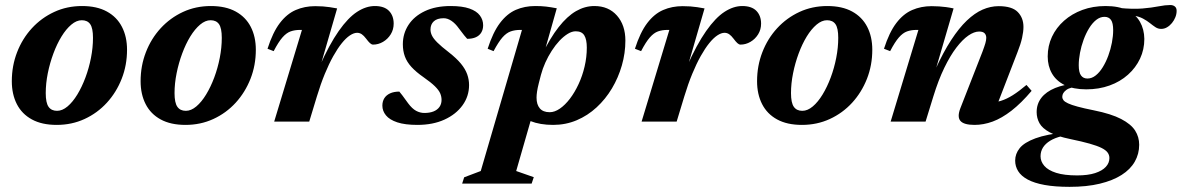

<svg xmlns="http://www.w3.org/2000/svg" viewBox="-20 -484 4702 764"><path d="M306.5 -460Q365.5 -460 405.2 -438.2Q445 -416.5 465.2 -377.2Q485.5 -338 485.5 -286Q485.5 -224.5 464.2 -170.5Q443 -116.5 405.2 -75.2Q367.5 -34 316.5 -10.5Q265.5 13 205.5 13Q146.5 13 106.8 -8.8Q67 -30.5 47 -69.8Q27 -109 27 -161Q27 -222 48 -276.2Q69 -330.5 107 -371.8Q145 -413 195.8 -436.5Q246.5 -460 306.5 -460ZM207 -43Q228 -43 248.8 -60.5Q269.5 -78 287.8 -108Q306 -138 320 -175.5Q334 -213 342 -253.8Q350 -294.5 350 -333.5Q350 -372 339 -387.8Q328 -403.5 305.5 -403.5Q284.5 -403.5 263.8 -386Q243 -368.5 224.8 -338.8Q206.5 -309 192.5 -271.2Q178.5 -233.5 170.2 -192.8Q162 -152 162 -113.5Q162 -75 173.2 -59Q184.5 -43 207 -43Z M819 -460Q878 -460 917.8 -438.2Q957.5 -416.5 977.8 -377.2Q998 -338 998 -286Q998 -224.5 976.8 -170.5Q955.5 -116.5 917.8 -75.2Q880 -34 829 -10.5Q778 13 718 13Q659 13 619.2 -8.8Q579.5 -30.5 559.5 -69.8Q539.5 -109 539.5 -161Q539.5 -222 560.5 -276.2Q581.5 -330.5 619.5 -371.8Q657.5 -413 708.2 -436.5Q759 -460 819 -460ZM719.5 -43Q740.5 -43 761.2 -60.5Q782 -78 800.2 -108Q818.5 -138 832.5 -175.5Q846.5 -213 854.5 -253.8Q862.5 -294.5 862.5 -333.5Q862.5 -372 851.5 -387.8Q840.5 -403.5 818 -403.5Q797 -403.5 776.2 -386Q755.5 -368.5 737.2 -338.8Q719 -309 705 -271.2Q691 -233.5 682.8 -192.8Q674.5 -152 674.5 -113.5Q674.5 -75 685.8 -59Q697 -43 719.5 -43Z M1181.5 -365Q1180 -365 1178.2 -365Q1176.5 -365 1174.5 -365Q1153 -365 1136.2 -359Q1119.5 -353 1103.8 -335Q1088 -317 1069 -280.5L1044.5 -290Q1065.5 -355.5 1093.5 -392.2Q1121.5 -429 1156.8 -444.2Q1192 -459.5 1234 -459.5Q1251 -459.5 1264.8 -458.5Q1278.5 -457.5 1292 -455.5Q1305.5 -453.5 1321.5 -450.5L1252 -211L1251 -218.5Q1290.5 -307.5 1327.8 -360.5Q1365 -413.5 1400.8 -436.8Q1436.5 -460 1471.5 -460Q1509 -460 1527.8 -440.8Q1546.5 -421.5 1546.5 -390Q1546.5 -366.5 1534.8 -347.5Q1523 -328.5 1504.2 -317.5Q1485.5 -306.5 1464.5 -306.5Q1458.5 -306.5 1452 -312.5Q1445.5 -318.5 1437 -330Q1428 -342 1419.5 -347.8Q1411 -353.5 1401 -353.5Q1388 -353.5 1372.2 -343Q1356.5 -332.5 1340 -312Q1323.5 -291.5 1306.2 -260.8Q1289 -230 1272.5 -190Q1256 -150 1241 -100.5L1210.5 0H1071Z M1569 -119.5Q1574 -114 1581 -104.5Q1588 -95 1604 -73Q1620 -51.5 1635.8 -43Q1651.5 -34.5 1669 -34.5Q1689.5 -34.5 1704.8 -40.5Q1720 -46.5 1728.5 -58.2Q1737 -70 1737 -86.5Q1737 -100 1731.5 -112.8Q1726 -125.5 1710.5 -140.8Q1695 -156 1665 -177Q1635.5 -197.5 1617.2 -217.5Q1599 -237.5 1591 -259.5Q1583 -281.5 1583 -308Q1583 -350.5 1605.5 -385Q1628 -419.5 1670.8 -439.8Q1713.5 -460 1773 -460Q1819.5 -460 1848 -450Q1876.5 -440 1889.5 -422.5Q1902.5 -405 1902.5 -383.5Q1902.5 -367 1895.2 -354.8Q1888 -342.5 1873.8 -336Q1859.5 -329.5 1839 -329.5Q1834.5 -334.5 1827 -343.5Q1819.5 -352.5 1805.5 -371.5Q1792 -390.5 1776.5 -401Q1761 -411.5 1745.5 -411.5Q1719.5 -411.5 1706.2 -399.2Q1693 -387 1693 -366.5Q1693 -354.5 1698.8 -342.5Q1704.5 -330.5 1720.2 -314.8Q1736 -299 1766.5 -275.5Q1796.5 -252 1814 -230.8Q1831.5 -209.5 1839 -188.5Q1846.5 -167.5 1846.5 -145.5Q1846.5 -101 1820.5 -65Q1794.5 -29 1748.5 -8Q1702.5 13 1641 13Q1591.5 13 1560.8 2.8Q1530 -7.5 1515.8 -25Q1501.5 -42.5 1501.5 -63.5Q1501.5 -80.5 1509.2 -93Q1517 -105.5 1532.2 -112.5Q1547.5 -119.5 1569 -119.5Z M2124 -153Q2119 -133.5 2117 -119.5Q2115 -105.5 2115 -95.5Q2115 -68 2128 -52.8Q2141 -37.5 2167.5 -37.5Q2187 -37.5 2207.8 -51.8Q2228.5 -66 2247.8 -91.2Q2267 -116.5 2282.2 -149.2Q2297.5 -182 2306.2 -219.2Q2315 -256.5 2315 -294.5Q2315 -327 2305 -343.2Q2295 -359.5 2271 -359.5Q2255.5 -359.5 2239 -349.2Q2222.5 -339 2206.2 -321.8Q2190 -304.5 2175.5 -282Q2161 -259.5 2150 -235Q2139 -210.5 2132.5 -186ZM2038.5 -48.5H2104.5L2034 196.5L2104 221L2095.5 246.5H1819L1827 221.5L1893 196.5L2057 -365Q2055.5 -365 2054 -365Q2052.5 -365 2050.5 -365Q2029 -365 2012 -359Q1995 -353 1979.2 -335Q1963.5 -317 1944 -280.5L1920.5 -290Q1941.5 -355.5 1969.5 -392.5Q1997.5 -429.5 2032.5 -444.8Q2067.5 -460 2109.5 -460Q2134.5 -460 2153.2 -457.8Q2172 -455.5 2195.5 -451L2142 -262L2135.5 -264Q2169 -333 2203 -376.2Q2237 -419.5 2272.2 -439.8Q2307.5 -460 2345 -460Q2401.5 -460 2435 -422Q2468.5 -384 2468.5 -322.5Q2468.5 -272.5 2454.5 -223.8Q2440.5 -175 2415 -132.2Q2389.5 -89.5 2354 -56.8Q2318.5 -24 2274.8 -5.5Q2231 13 2181 13Q2129 13 2090.8 -2.2Q2052.5 -17.5 2038.5 -48.5Z M2643.5 -365Q2642 -365 2640.2 -365Q2638.5 -365 2636.5 -365Q2615 -365 2598.2 -359Q2581.5 -353 2565.8 -335Q2550 -317 2531 -280.5L2506.5 -290Q2527.5 -355.5 2555.5 -392.2Q2583.5 -429 2618.8 -444.2Q2654 -459.5 2696 -459.5Q2713 -459.5 2726.8 -458.5Q2740.5 -457.5 2754 -455.5Q2767.5 -453.5 2783.5 -450.5L2714 -211L2713 -218.5Q2752.5 -307.5 2789.8 -360.5Q2827 -413.5 2862.8 -436.8Q2898.5 -460 2933.5 -460Q2971 -460 2989.8 -440.8Q3008.5 -421.5 3008.5 -390Q3008.5 -366.5 2996.8 -347.5Q2985 -328.5 2966.2 -317.5Q2947.5 -306.5 2926.5 -306.5Q2920.5 -306.5 2914 -312.5Q2907.5 -318.5 2899 -330Q2890 -342 2881.5 -347.8Q2873 -353.5 2863 -353.5Q2850 -353.5 2834.2 -343Q2818.5 -332.5 2802 -312Q2785.5 -291.5 2768.2 -260.8Q2751 -230 2734.5 -190Q2718 -150 2703 -100.5L2672.5 0H2533Z M3272 -460Q3331 -460 3370.8 -438.2Q3410.5 -416.5 3430.8 -377.2Q3451 -338 3451 -286Q3451 -224.5 3429.8 -170.5Q3408.5 -116.5 3370.8 -75.2Q3333 -34 3282 -10.5Q3231 13 3171 13Q3112 13 3072.2 -8.8Q3032.5 -30.5 3012.5 -69.8Q2992.5 -109 2992.5 -161Q2992.5 -222 3013.5 -276.2Q3034.5 -330.5 3072.5 -371.8Q3110.5 -413 3161.2 -436.5Q3212 -460 3272 -460ZM3172.5 -43Q3193.5 -43 3214.2 -60.5Q3235 -78 3253.2 -108Q3271.5 -138 3285.5 -175.5Q3299.5 -213 3307.5 -253.8Q3315.5 -294.5 3315.5 -333.5Q3315.5 -372 3304.5 -387.8Q3293.5 -403.5 3271 -403.5Q3250 -403.5 3229.2 -386Q3208.5 -368.5 3190.2 -338.8Q3172 -309 3158 -271.2Q3144 -233.5 3135.8 -192.8Q3127.5 -152 3127.5 -113.5Q3127.5 -75 3138.8 -59Q3150 -43 3172.5 -43Z M3522 -280.5 3497.5 -290Q3518.5 -355.5 3546.5 -392.2Q3574.5 -429 3609.8 -444.2Q3645 -459.5 3687 -459.5Q3703.5 -459.5 3717 -458.5Q3730.5 -457.5 3744.2 -455.8Q3758 -454 3774.5 -450.5L3701.5 -201L3702 -207.5Q3733.5 -276.5 3764.8 -324.5Q3796 -372.5 3827.2 -402.2Q3858.5 -432 3890 -445.8Q3921.5 -459.5 3954 -459.5Q4007 -459.5 4029.8 -436.2Q4052.5 -413 4052.5 -377Q4052.5 -358 4047 -333.2Q4041.5 -308.5 4029 -277L3936.5 -37.5L3915 -75.5Q3939 -75.5 3962 -82.5Q3985 -89.5 4010 -105.2Q4035 -121 4064.5 -146L4085 -122.5Q4043.5 -73.5 4004.8 -43.5Q3966 -13.5 3929.8 -0.2Q3893.5 13 3858 13Q3815.5 13 3801.8 -2.8Q3788 -18.5 3801.5 -53.5L3889.5 -278.5Q3897.5 -300 3901 -312.2Q3904.5 -324.5 3904.5 -333.5Q3904.5 -344.5 3898 -351.5Q3891.5 -358.5 3876 -358.5Q3856.5 -358.5 3833.2 -342.5Q3810 -326.5 3785.5 -294.5Q3761 -262.5 3737.5 -214Q3714 -165.5 3694 -100.5L3663 0H3524L3634.5 -365Q3633 -365 3631.2 -365Q3629.5 -365 3627.5 -365Q3606 -365 3589.2 -359Q3572.5 -353 3556.8 -335Q3541 -317 3522 -280.5Z M4600.5 -369Q4588 -369 4577.8 -375.8Q4567.5 -382.5 4555.8 -392Q4544 -401.5 4528.2 -410Q4512.5 -418.5 4489.2 -422.2Q4466 -426 4432.5 -421.5L4432 -452.5Q4487.5 -447 4525.8 -450.2Q4564 -453.5 4590.5 -458.8Q4617 -464 4636.5 -464Q4648 -464 4655 -458.2Q4662 -452.5 4662 -441Q4662 -428 4657 -415.5Q4652 -403 4643.5 -392.5Q4635 -382 4624 -375.5Q4613 -369 4600.5 -369ZM4307 -171.5Q4324.5 -171.5 4340 -183.8Q4355.5 -196 4368.2 -216.8Q4381 -237.5 4390.2 -262.8Q4399.5 -288 4404.5 -314.5Q4409.5 -341 4409.5 -364Q4409.5 -392.5 4400.8 -404.8Q4392 -417 4375 -417Q4357.5 -417 4342 -404.8Q4326.5 -392.5 4313.8 -371.8Q4301 -351 4291.8 -325.8Q4282.5 -300.5 4277.5 -274Q4272.5 -247.5 4272.5 -224.5Q4272.5 -196 4281.5 -183.8Q4290.5 -171.5 4307 -171.5ZM4379.5 -460Q4431.5 -460 4465.5 -443.2Q4499.5 -426.5 4516.2 -397Q4533 -367.5 4533.5 -329Q4533.5 -287 4516.5 -250.8Q4499.5 -214.5 4468.5 -186.8Q4437.5 -159 4395.2 -143.8Q4353 -128.5 4302.5 -128.5Q4251 -128.5 4217 -145.2Q4183 -162 4166 -191.5Q4149 -221 4149 -259.5Q4149 -301.5 4166 -337.8Q4183 -374 4214 -401.5Q4245 -429 4287 -444.5Q4329 -460 4379.5 -460ZM4236 259.5Q4178 259.5 4136.8 252Q4095.5 244.5 4069.5 230.5Q4043.5 216.5 4031.5 197.2Q4019.5 178 4019.5 155Q4019.5 128 4037.5 105.5Q4055.5 83 4100 66.5Q4144.5 50 4225 41.5L4266.5 39L4269.5 49Q4233 51 4205.2 57.8Q4177.5 64.5 4158.8 76Q4140 87.5 4130.2 103Q4120.5 118.5 4120.5 138Q4120.5 158.5 4135.5 176Q4150.5 193.5 4182.8 203.8Q4215 214 4266 214Q4309 214 4337.5 204.8Q4366 195.5 4380.2 180Q4394.5 164.5 4394.5 145Q4394.5 132.5 4387.2 122.8Q4380 113 4362.8 104.5Q4345.5 96 4315.5 87.5Q4285.5 79 4239.5 69.5Q4186 58.5 4156.8 42.5Q4127.5 26.5 4116.2 6.2Q4105 -14 4105 -38Q4105 -70.5 4123.8 -94.8Q4142.5 -119 4178.5 -133.8Q4214.5 -148.5 4265 -152.5L4276 -139.5Q4239 -138 4223 -126Q4207 -114 4207 -99Q4207 -91.5 4211.8 -85.2Q4216.5 -79 4229.8 -72.8Q4243 -66.5 4267.8 -59.8Q4292.5 -53 4332.5 -45Q4402 -31 4441.2 -10.5Q4480.5 10 4496.8 35.5Q4513 61 4513 92Q4513 128.5 4495.5 159.2Q4478 190 4443 212.2Q4408 234.5 4356.2 247Q4304.5 259.5 4236 259.5Z"/></svg>

Font: Newsreader 16pt 16pt
Style: Bold Italic
Weight: 700
Italic angle: -17°
Version: Version 1.003